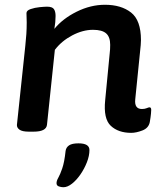

<svg xmlns="http://www.w3.org/2000/svg" viewBox="-20 -550 667 805"><path d="M530 7Q476 7 444.5 -22.5Q413 -52 421 -130L440 -327Q441 -336 441.5 -343.5Q442 -351 442 -362Q442 -395 425 -410Q408 -425 370 -425Q327 -425 282.5 -401.5Q238 -378 210 -341L177 -27Q174 2 121 2H101Q73 2 61.5 -6.5Q50 -15 51 -27L86 -357Q89 -384 90.5 -407.5Q92 -431 92 -456Q92 -467 91.5 -476Q91 -485 91 -495Q91 -506 108.5 -512Q126 -518 146.5 -520Q167 -522 177 -522Q199 -522 206 -512Q213 -502 213 -483Q213 -458 208 -429Q243 -472 301.5 -501Q360 -530 420 -530Q488 -530 529.5 -497.5Q571 -465 571 -382Q571 -371 570 -361Q569 -351 568 -341L547 -133Q543 -93 575 -93Q587 -93 595 -96.5Q603 -100 607 -100Q614 -100 614 -89Q614 -86 613 -73.5Q612 -61 608 -38Q603 -13 577 -3Q551 7 530 7ZM246 235Q236 235 226.5 231.5Q217 228 217 218Q217 208 224.5 195Q232 182 241 156Q250 130 255 83Q257 68 269.5 59.5Q282 51 309 51Q355 51 355 79Q355 103 344.5 130Q334 157 317.5 181Q301 205 282 220Q263 235 246 235Z"/></svg>

Font: Asap Semi Expanded Semi Expanded SemiBold
Style: Italic
Weight: 600
Width: 6
Italic angle: -6°
Designer: Pablo Cosgaya
Foundry: Omnibus-Type
Version: Version 3.001; ttfautohint (v1.8.4.7-5d5b)